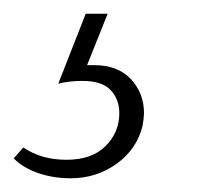

<svg xmlns="http://www.w3.org/2000/svg" viewBox="-85 -20 327 280"><path d="M125 145Q125 151 123 163Q115 197 85.5 218.5Q56 240 18 240Q-7 240 -29 232.5Q-51 225 -65 211L-51 195Q-25 213 12 213Q49 213 69 193Q89 173 89 145Q89 125 76.5 111.5Q64 98 35 98Q16 98 0 102L40 0H72L42 75H52Q87 75 106 95.5Q125 116 125 145Z"/></svg>

Font: Ysabeau Light
Style: Italic
Weight: 300
Italic angle: -12°
Designer: Christian Thalmann (Catharsis Fonts)
Version: Version 0.003